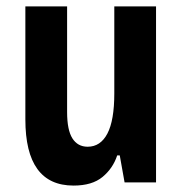

<svg xmlns="http://www.w3.org/2000/svg" viewBox="-20 -568 571 598"><path d="M209 10Q59 10 59 -196V-548H189V-219Q189 -163 205.5 -137Q222 -111 253 -111Q293 -111 314.5 -152Q336 -193 336 -277V-548H466V0H368L353 -84H345Q332 -44 299.5 -17Q267 10 209 10Z"/></svg>

Font: Noto Sans Thai ExtCond
Style: Bold
Weight: 700
Width: 2
Designer: Monotype Design Team
Foundry: Monotype Imaging Inc.
Version: Version 2.002; ttfautohint (v1.8.4.7-5d5b)